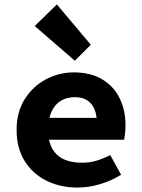

<svg xmlns="http://www.w3.org/2000/svg" viewBox="-20 -835 640 867"><path d="M330 12Q252.7 12 190.3 -18.7Q127.9 -49.4 91.5 -107.7Q55 -165.9 55 -248.3Q55 -329.5 91.8 -387.6Q128.6 -445.7 187.6 -476.9Q246.7 -508.1 313.1 -508.1Q389.6 -508.1 441.6 -476.7Q493.7 -445.3 520.2 -391.4Q546.7 -337.6 546.7 -270Q546.7 -250.2 544.6 -231.8Q542.5 -213.4 540.5 -204.1H164.1V-302.8H441L417.8 -274.7Q417.8 -334.7 392.4 -365.5Q367 -396.2 318 -396.2Q281.7 -396.2 254.7 -380Q227.7 -363.7 212.7 -330.8Q197.6 -297.8 197.6 -248.3Q197.6 -196.9 215.8 -164.3Q233.9 -131.6 267.9 -115.9Q301.9 -100.2 350.1 -100.2Q384 -100.2 414.4 -109.1Q444.9 -118 477.9 -134.6L526.7 -46Q484.2 -19.1 432.3 -3.6Q380.3 12 330 12ZM317.7 -560.8 136.9 -717.4 236.7 -815.2 390.1 -632.8Z"/></svg>

Font: Source Code Pro ExtraLight
Style: Regular
Weight: 200
Monospace: yes
Designer: Paul D. Hunt, Teo Tuominen
Foundry: Adobe
Version: Version 1.026;hotconv 1.1.0;makeotfexe 2.6.0